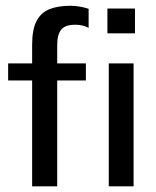

<svg xmlns="http://www.w3.org/2000/svg" viewBox="-20 -660 553 680"><path d="M93.8 0V-375H8.8V-435.5H93.8V-501Q93.8 -556.6 109.9 -586.4Q126 -616.2 156.2 -627.9Q186.5 -639.6 229.5 -639.6Q247.1 -639.6 264.6 -636.2Q282.2 -632.8 293.9 -628.9V-561.5Q272.5 -572.3 249 -572.3Q212.9 -573.2 197.8 -556.2Q182.6 -539.1 182.6 -500V-435.5H284.2V-375H182.6V0ZM365.2 0V-435.5H453.1V0ZM360.4 -542V-629.9H458V-542Z"/></svg>

Font: Padauk Book
Style: Regular
Weight: 400
Designer: Debbi Hosken, Becca Hirsbrunner Spalinger
Foundry: SIL International
Version: Version 5.000